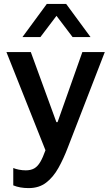

<svg xmlns="http://www.w3.org/2000/svg" viewBox="-20 -778 570 984"><path d="M127 186Q104 186 84.5 182.5Q65 179 48 172V83Q59 88 77 91.5Q95 95 112 95Q138 95 155.5 85Q173 75 186.5 52Q200 29 213 -8L13 -511H138L269 -152H275L402 -511H517L328 -23Q306 35 279.5 82.5Q253 130 216.5 158Q180 186 127 186ZM95 -588 220 -758H319L444 -588H352L233 -745H306L187 -588Z"/></svg>

Font: Chivo Medium
Style: Regular
Weight: 500
Designer: Hector Gatti
Foundry: Omnibus-Type
Version: Version 2.002